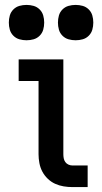

<svg xmlns="http://www.w3.org/2000/svg" viewBox="-20 -762 415 782"><path d="M275 0Q257 0 239 -3Q221 -6 204.5 -13.5Q188 -21 174.5 -34Q161 -47 152.5 -63Q144 -79 140.5 -97.5Q137 -116 137 -134V-432H56V-520H238V-134Q238 -126 239.5 -117.5Q241 -109 246 -102Q251 -95 259 -91.5Q267 -88 275 -88H337V0ZM288 -598Q273 -598 259 -602Q245 -606 234.5 -616.5Q224 -627 220 -641Q216 -655 216 -670Q216 -685 220 -699Q224 -713 234.5 -723.5Q245 -734 259 -738Q273 -742 288 -742Q303 -742 317 -738Q331 -734 341.5 -723.5Q352 -713 356 -699Q360 -685 360 -670Q360 -655 356 -641Q352 -627 341.5 -616.5Q331 -606 317 -602Q303 -598 288 -598ZM88 -598Q73 -598 59 -602Q45 -606 34.5 -616.5Q24 -627 20 -641Q16 -655 16 -670Q16 -685 20 -699Q24 -713 34.5 -723.5Q45 -734 59 -738Q73 -742 88 -742Q103 -742 117 -738Q131 -734 141.5 -723.5Q152 -713 156 -699Q160 -685 160 -670Q160 -655 156 -641Q152 -627 141.5 -616.5Q131 -606 117 -602Q103 -598 88 -598Z"/></svg>

Font: Zed Sans Semibold
Style: Regular
Weight: 600
Designer: Belleve Invis
Foundry: Belleve Invis
Version: Version 1.0.0; ttfautohint (v1.8.4)